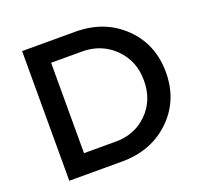

<svg xmlns="http://www.w3.org/2000/svg" viewBox="-122 -837 1019 974"><g transform="rotate(-20 387.5 -350.0)"><path d="M379 -700Q536 -700 638.5 -601Q741 -502 741 -350Q741 -198 638 -99Q535 0 376 0H92V-700ZM382 -106Q485 -106 553.5 -174.5Q622 -243 622 -349Q622 -455 551.5 -524.5Q481 -594 377 -594H210V-106Z"/></g></svg>

Font: Montserrat-Arabic
Style: Regular
Weight: 400
Designer: Mohamed Gaber
Foundry: Kief Type Foundry
Version: Version 5.008;PS 005.008;hotconv 1.0.88;makeotf.lib2.5.64775